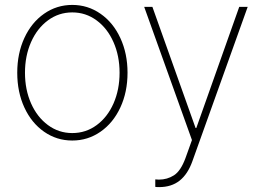

<svg xmlns="http://www.w3.org/2000/svg" viewBox="-20 -558 1059 777"><path d="M49.8 -263.7Q49.8 -341.8 78.6 -404.3Q107.4 -466.8 158.4 -502.4Q209.5 -538.1 272.5 -538.1Q335.4 -538.1 386.7 -502.4Q438 -466.8 467 -404.1Q496.1 -341.3 496.1 -263.7Q496.1 -185.5 467 -123Q438 -60.5 386.7 -24.9Q335.4 10.7 272.5 10.7Q209.5 10.7 158.4 -24.9Q107.4 -60.5 78.6 -123Q49.8 -185.5 49.8 -263.7ZM463.9 -263.7Q463.9 -332 439.2 -387.7Q414.6 -443.4 370.8 -475.6Q327.1 -507.8 272.5 -507.8Q217.8 -507.8 174.1 -475.6Q130.4 -443.4 105.7 -387.7Q81.1 -332 81.1 -263.7Q81.1 -195.3 105.7 -139.6Q130.4 -84 174.1 -51.8Q217.8 -19.5 272.5 -19.5Q327.6 -19.5 371.3 -51.8Q415 -84 439.5 -139.6Q463.9 -195.3 463.9 -263.7ZM608.4 198.2V168L623 168.9Q656.7 168.9 684.1 151.4Q711.4 133.8 730.5 82L756.8 8.8L563.5 -530.3H596.7L771.5 -40H774.4L948.2 -530.3H982.4L758.8 93.8Q740.2 146.5 707 172.9Q673.8 199.2 624 199.2Q612.3 199.2 608.4 198.2Z"/></svg>

Font: Pretendard JP Thin
Style: Regular
Weight: 100
Designer: Base glyphs from Inter by Rasmus Andersson; Hangeul glyphs from Noto Sans CJK(Source Han Sans) by Jang Soo-young and Kan
Foundry: Kil Hyung-jin
Version: Version 1.309